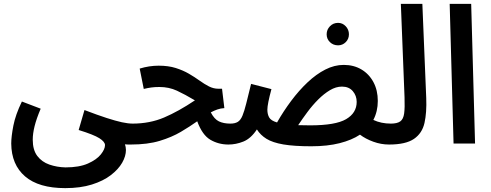

<svg xmlns="http://www.w3.org/2000/svg" viewBox="-20 -741 2533 991"><path d="M38 0Q38 -36 49 -92.5Q60 -149 93 -217L190 -180Q168 -128 158.5 -89.5Q149 -51 149 -20Q149 33 172.5 64Q196 95 235 108.5Q274 122 318 123Q389 123 434 103Q479 83 500.5 56Q522 29 522 8Q522 -9 493 -27.5Q464 -46 386 -70L416 -173Q484 -147 530.5 -132Q577 -117 609 -110Q641 -103 666 -103Q692 -103 705.5 -88Q719 -73 719 -51Q719 -26 704 -10.5Q689 5 656 5Q650 5 641 5Q632 5 625 4Q627 10 628.5 17.5Q630 25 630 33Q630 65 610.5 99Q591 133 552 163Q513 193 454 211.5Q395 230 317 230Q180 230 109.5 169.5Q39 109 38 0Z M655 5 664 -103Q753 -103 827 -134.5Q901 -166 986 -223Q934 -254 893 -273Q852 -292 803 -292Q779 -292 761 -289.5Q743 -287 722 -282L701 -387Q750 -402 799 -402Q849 -402 887 -390Q925 -378 955 -360.5Q985 -343 1010 -325Q1035 -307 1058.5 -295Q1082 -283 1107 -283H1126L1138 -183Q1119 -182 1102 -176Q1085 -170 1068 -161Q1086 -126 1110 -114.5Q1134 -103 1169 -103Q1196 -103 1209 -88Q1222 -73 1222 -51Q1222 -26 1207 -10.5Q1192 5 1159 5Q1108 5 1066 -19.5Q1024 -44 998 -115Q960 -88 913.5 -60.5Q867 -33 804.5 -14Q742 5 655 5Z M1725 -507Q1700 -507 1683 -523.5Q1666 -540 1666 -564Q1666 -588 1683 -605.5Q1700 -623 1725 -623Q1748 -623 1764.5 -605.5Q1781 -588 1781 -564Q1781 -540 1764.5 -523.5Q1748 -507 1725 -507Z M1587 14Q1498 14 1442.5 4.5Q1387 -5 1355.5 -24.5Q1324 -44 1306 -73Q1275 -26 1236.5 -10.5Q1198 5 1159 5L1169 -103Q1193 -103 1207.5 -112Q1222 -121 1231.5 -144Q1241 -167 1251 -207Q1261 -247 1276 -308L1381 -281Q1360 -203 1360 -175Q1360 -151 1369.5 -134.5Q1379 -118 1410 -109Q1443 -167 1483 -220.5Q1523 -274 1567.5 -316Q1612 -358 1659 -382Q1706 -406 1754 -406Q1806 -406 1845.5 -382.5Q1885 -359 1907.5 -317Q1930 -275 1930 -220Q1930 -166 1907 -122Q1947 -103 1998 -103Q2025 -103 2038 -88Q2051 -73 2051 -51Q2051 -26 2035.5 -10.5Q2020 5 1988 5Q1947 5 1907 -9.5Q1867 -24 1838 -46Q1796 -18 1733 -2Q1670 14 1587 14ZM1745 -294Q1714 -294 1683 -275.5Q1652 -257 1622.5 -227.5Q1593 -198 1567 -163Q1541 -128 1519 -95Q1547 -94 1581 -94Q1712 -94 1766.5 -126Q1821 -158 1821 -215Q1821 -247 1801 -270.5Q1781 -294 1745 -294Z M1988 5 1997 -103Q2030 -103 2046 -114.5Q2062 -126 2066 -155.5Q2070 -185 2068 -239L2049 -721H2160L2180 -235Q2183 -160 2171 -106.5Q2159 -53 2116.5 -24Q2074 5 1988 5Z M2321 0 2301 -721H2412L2432 0Z"/></svg>

Font: Noto Sans Arabic ExtCond SemBd
Style: Regular
Weight: 600
Width: 2
Designer: Monotype Design Team, Nadine Chahine, Nizar Qandah and Khaled Hosny
Foundry: Monotype Imaging Inc.
Version: Version 2.012; ttfautohint (v1.8.4.7-5d5b)